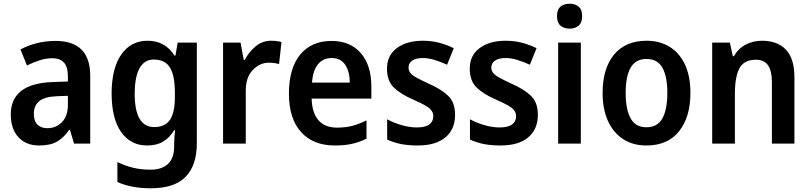

<svg xmlns="http://www.w3.org/2000/svg" viewBox="-20 -772 4358 1032"><path d="M279 -552Q465 -552 465 -364V0H378L356 -74H352Q322 -31 286 -10.5Q250 10 190 10Q120 10 79 -34.5Q38 -79 38 -157Q38 -323 263 -331L345 -334V-359Q345 -413 323.5 -436Q302 -459 261 -459Q228 -459 193.5 -448Q159 -437 125 -420L90 -506Q128 -527 176 -539.5Q224 -552 279 -552ZM288 -255Q219 -252 190.5 -228Q162 -204 162 -161Q162 -121 181.5 -102Q201 -83 234 -83Q281 -83 313 -115.5Q345 -148 345 -209V-257Z M773 -553Q868 -553 918 -473H923L935 -543H1038V-2Q1038 116 978 178Q918 240 791 240Q684 240 611 206V99Q652 119 695 129.5Q738 140 789 140Q850 140 883 109Q916 78 916 16V1Q916 -13 917.5 -34.5Q919 -56 921 -72H916Q892 -32 857 -11Q822 10 771 10Q682 10 631 -62.5Q580 -135 580 -270Q580 -404 631.5 -478.5Q683 -553 773 -553ZM806 -452Q756 -452 730 -405Q704 -358 704 -268Q704 -89 809 -89Q867 -89 893.5 -128Q920 -167 920 -250V-273Q920 -366 893.5 -409Q867 -452 806 -452Z M1437 -553Q1467 -553 1493 -546L1480 -428Q1469 -431 1455.5 -433Q1442 -435 1425 -435Q1376 -435 1338 -395Q1300 -355 1301 -280V0H1179V-543H1273L1290 -450H1296Q1317 -492 1353.5 -522.5Q1390 -553 1437 -553Z M1761 -552Q1863 -552 1919.5 -486.5Q1976 -421 1976 -307V-242H1655Q1657 -166 1691.5 -126Q1726 -86 1792 -86Q1836 -86 1873 -95.5Q1910 -105 1950 -125V-27Q1913 -8 1873 1Q1833 10 1779 10Q1664 10 1598.5 -62Q1533 -134 1533 -268Q1533 -406 1594 -479Q1655 -552 1761 -552ZM1762 -460Q1717 -460 1689.5 -427Q1662 -394 1657 -328H1860Q1860 -386 1836 -423Q1812 -460 1762 -460Z M2426 -155Q2426 -77 2374 -33.5Q2322 10 2225 10Q2174 10 2134.5 2Q2095 -6 2061 -22V-131Q2095 -112 2138.5 -99.5Q2182 -87 2220 -87Q2266 -87 2287.5 -103Q2309 -119 2309 -147Q2309 -164 2299.5 -177.5Q2290 -191 2266 -205Q2242 -219 2198 -238Q2132 -267 2096 -302.5Q2060 -338 2060 -403Q2060 -474 2113 -513.5Q2166 -553 2253 -553Q2299 -553 2339.5 -542.5Q2380 -532 2419 -513L2383 -424Q2351 -439 2317 -449.5Q2283 -460 2253 -460Q2216 -460 2196 -446.5Q2176 -433 2176 -409Q2176 -392 2186 -379.5Q2196 -367 2220 -354Q2244 -341 2287 -321Q2353 -292 2389.5 -256.5Q2426 -221 2426 -155Z M2871 -155Q2871 -77 2819 -33.5Q2767 10 2670 10Q2619 10 2579.5 2Q2540 -6 2506 -22V-131Q2540 -112 2583.5 -99.5Q2627 -87 2665 -87Q2711 -87 2732.5 -103Q2754 -119 2754 -147Q2754 -164 2744.5 -177.5Q2735 -191 2711 -205Q2687 -219 2643 -238Q2577 -267 2541 -302.5Q2505 -338 2505 -403Q2505 -474 2558 -513.5Q2611 -553 2698 -553Q2744 -553 2784.5 -542.5Q2825 -532 2864 -513L2828 -424Q2796 -439 2762 -449.5Q2728 -460 2698 -460Q2661 -460 2641 -446.5Q2621 -433 2621 -409Q2621 -392 2631 -379.5Q2641 -367 2665 -354Q2689 -341 2732 -321Q2798 -292 2834.5 -256.5Q2871 -221 2871 -155Z M3042 -752Q3071 -752 3090 -736.5Q3109 -721 3109 -685Q3109 -650 3090 -634Q3071 -618 3042 -618Q3012 -618 2993 -634Q2974 -650 2974 -685Q2974 -721 2993 -736.5Q3012 -752 3042 -752ZM3102 -543V0H2980V-543Z M3691 -272Q3691 -143 3630 -66.5Q3569 10 3454 10Q3382 10 3329 -24.5Q3276 -59 3247.5 -122.5Q3219 -186 3219 -272Q3219 -404 3280.5 -478.5Q3342 -553 3456 -553Q3526 -553 3579 -520.5Q3632 -488 3661.5 -425.5Q3691 -363 3691 -272ZM3343 -272Q3343 -184 3369.5 -136Q3396 -88 3455 -88Q3514 -88 3540.5 -136Q3567 -184 3567 -272Q3567 -361 3540.5 -408Q3514 -455 3455 -455Q3396 -455 3369.5 -408Q3343 -361 3343 -272Z M4076 -553Q4159 -553 4204.5 -505Q4250 -457 4250 -357V0H4129V-329Q4129 -390 4108.5 -420.5Q4088 -451 4043 -451Q3979 -451 3954.5 -405Q3930 -359 3930 -266V0H3808V-543H3903L3919 -470H3925Q3948 -511 3987.5 -532Q4027 -553 4076 -553Z"/></svg>

Font: Noto Sans Khmer UI SemiCondensed SemiBold
Style: Regular
Weight: 600
Width: 4
Designer: Danh Hong and the Monotype Design Team
Foundry: Monotype Imaging Inc.
Version: Version 2.002; ttfautohint (v1.8.4.7-5d5b)